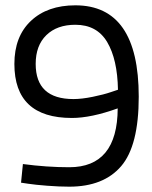

<svg xmlns="http://www.w3.org/2000/svg" viewBox="-20 -691 570 721"><path d="M59 -5 66 -75Q156 -63 240 -63Q421 -63 422 -284Q322 -248 250 -248Q34 -248 34 -451Q34 -554 96 -612.5Q158 -671 263 -671Q501 -671 501 -328Q501 -144 435 -67Q369 10 240 10Q203 10 157.5 6.5Q112 3 86 -1ZM256 -319Q287 -319 328.5 -327.5Q370 -336 396 -345L423 -354Q421 -468 382.5 -533Q344 -598 263 -598Q194 -598 154 -559Q114 -520 114 -451Q114 -319 256 -319Z"/></svg>

Font: TypoPRO Titillium Text
Style: 400 wt
Weight: 400
Designer: Accademia di Belle Arti di Urbino and others
Foundry: Accademia di Belle Arti di Urbino and others.
Version: Version 25.000